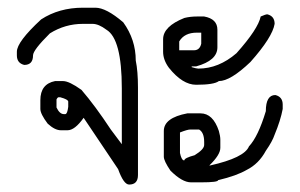

<svg xmlns="http://www.w3.org/2000/svg" viewBox="-20 -499 798 511"><path d="M200.7 -478.5H233.9Q262.7 -478.5 308.1 -439.5Q341.3 -393.6 341.3 -337.9Q347.2 -309.6 347.2 -265.6V-33.2Q347.2 -7.8 323.7 -7.8Q309.1 -7.8 294.4 -48.8L202.6 -185.5Q179.2 -152.3 159.7 -152.3H142.1Q126 -152.3 106.9 -169.9Q87.4 -195.8 87.4 -209V-232.4Q87.4 -275.4 126.5 -283.2H147.9Q164.1 -283.2 196.8 -259.8Q233.4 -217.3 274.9 -154.3L304.2 -115.2V-263.7Q304.2 -395.5 263.2 -419.9Q242.7 -435.5 226.1 -435.5H200.7Q153.3 -435.5 112.8 -410.2Q67.9 -365.7 67.9 -351.6Q67.9 -326.2 44.4 -326.2Q24.9 -331.1 24.9 -351.6V-361.3Q24.9 -387.7 89.4 -447.3Q137.2 -478.5 200.7 -478.5ZM130.4 -234.4V-212.9Q138.7 -195.3 149.9 -195.3H153.8Q159.2 -195.3 161.6 -214.8V-228.5Q161.6 -234.4 140.1 -240.2H136.2Q133.3 -240.2 130.4 -234.4Z M691.4 -460.9Q710.9 -456.1 710.9 -435.5Q705.1 -399.9 646.5 -334Q593.3 -283.2 562.5 -283.2Q549.8 -273.4 502 -273.4Q465.8 -273.4 429.7 -318.4Q414.1 -339.4 414.1 -361.3V-394.5Q414.1 -428.7 470.7 -451.2Q486.3 -455.1 503.9 -455.1H523.4Q558.6 -448.7 558.6 -419.9V-373Q558.6 -337.9 502 -322.3H490.2V-320.3Q502.9 -316.4 507.8 -316.4Q562 -316.4 609.4 -357.4Q667 -421.9 673.8 -455.1Q687 -460.9 691.4 -460.9ZM457 -388.7V-365.2H496.1Q511.7 -365.2 515.6 -382.8V-412.1H503.9Q470.7 -412.1 457 -388.7ZM712.9 -246.1Q732.4 -241.2 732.4 -220.7V-209Q726.6 -178.2 710.9 -140.6Q705.1 -123 687.5 -97.7Q668.9 -63 636.7 -46.9Q609.9 -31.2 560.5 -19.5Q560.5 -13.7 515.6 -13.7H488.3Q464.8 -13.7 433.6 -44.9Q416 -70.8 416 -82V-150.4Q416 -185.5 478.5 -197.3H513.7Q546.9 -197.3 562.5 -150.4Q566.4 -136.7 566.4 -127V-105.5Q566.4 -86.9 537.1 -58.6H539.1Q630.4 -79.1 642.6 -109.4Q667 -135.3 687.5 -203.1Q687.5 -246.1 712.9 -246.1ZM459 -146.5V-91.8Q462.9 -73.7 468.8 -72.3H470.7Q470.7 -78.6 498 -85.9Q523.4 -101.6 523.4 -113.3V-121.1Q523.4 -146.5 509.8 -154.3H486.3Q479 -154.3 459 -146.5Z"/></svg>

Font: CEF Fonts CJK
Style: Regular
Weight: 400
Designer: PartyBoss (派对大魔王)
Version: Release 2.25